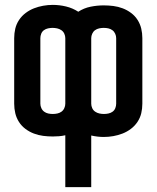

<svg xmlns="http://www.w3.org/2000/svg" viewBox="-20 -550 640 785"><path d="M247 215V3Q234 6 221 7Q208 8 196 8Q176 8 156.5 5.5Q137 3 118.5 -4Q100 -11 84 -23Q68 -35 57.5 -51.5Q47 -68 42.5 -87Q38 -106 38 -126V-394Q38 -414 42.5 -433Q47 -452 58 -468.5Q69 -485 85 -497Q101 -509 119 -516Q137 -523 156.5 -526.5Q176 -530 196 -530Q223 -530 250 -523.5Q277 -517 300 -502Q323 -517 350 -522.5Q377 -528 404 -528Q424 -528 443.5 -525.5Q463 -523 481.5 -516Q500 -509 516 -497Q532 -485 542.5 -468.5Q553 -452 557.5 -433Q562 -414 562 -394V-126Q562 -106 557.5 -87Q553 -68 542 -51.5Q531 -35 515 -23Q499 -11 481 -4Q463 3 443.5 6.5Q424 10 404 10Q392 10 379 8.5Q366 7 353 4V215ZM196 -84Q205 -84 214.5 -86Q224 -88 231.5 -93.5Q239 -99 243 -108Q247 -117 247 -126V-394Q247 -403 243 -412Q239 -421 231 -426.5Q223 -432 213.5 -434Q204 -436 195 -436Q186 -436 176.5 -434Q167 -432 159.5 -426.5Q152 -421 148.5 -412Q145 -403 145 -394V-126Q145 -117 149 -108Q153 -99 160.5 -93.5Q168 -88 177 -86Q186 -84 196 -84ZM405 -84Q414 -84 423.5 -86Q433 -88 440.5 -93.5Q448 -99 451.5 -108Q455 -117 455 -126V-394Q455 -403 451 -412Q447 -421 439.5 -426.5Q432 -432 423 -434Q414 -436 404 -436Q395 -436 385.5 -434Q376 -432 368.5 -426.5Q361 -421 357 -412Q353 -403 353 -394V-126Q353 -117 357 -108Q361 -99 369 -93.5Q377 -88 386.5 -86Q396 -84 405 -84Z"/></svg>

Font: Zed Mono Semibold Extended
Style: Regular
Weight: 600
Width: 7
Monospace: yes
Designer: Belleve Invis
Foundry: Belleve Invis
Version: Version 1.0.0; ttfautohint (v1.8.4)